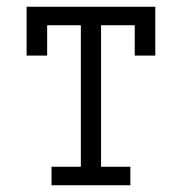

<svg xmlns="http://www.w3.org/2000/svg" viewBox="-20 -550 540 570"><path d="M133 0V-55H220V-475H120V-385H59V-530H441V-385H380V-475H280V-55H367V0Z"/></svg>

Font: Iosevka Slab Light
Style: Regular
Weight: 300
Monospace: yes
Designer: Belleve Invis
Foundry: Belleve Invis
Version: Version 11.1.0; ttfautohint (v1.8.3)